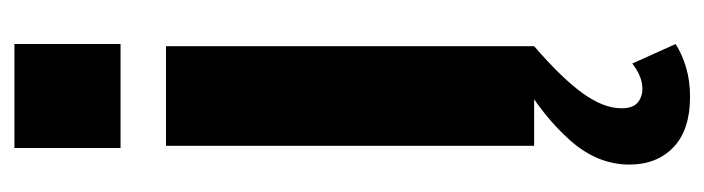

<svg xmlns="http://www.w3.org/2000/svg" viewBox="-375 -385 976 266"><g transform="rotate(-90 113.0 -252.0)"><path d="M44 0V-510H182V0ZM41 -573V-720H185V-573ZM112 216Q66 216 42 193Q18 170 18 132Q18 88 51 50.5Q84 13 135 -17L182 0Q138 38 117 67Q96 96 96 121Q96 137 104 143.5Q112 150 123 150Q140 150 158 136L185 196Q171 205 152.5 210.5Q134 216 112 216Z"/></g></svg>

Font: Instrument Sans Condensed
Style: Bold
Weight: 700
Width: 3
Designer: Rodrigo Fuenzalida
Foundry: fragTYPE
Version: Version 1.000;gftools[0.9.28]